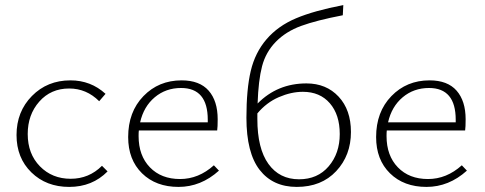

<svg xmlns="http://www.w3.org/2000/svg" viewBox="-20 -731 1908 755"><path d="M252 4Q162 4 103.5 -53Q45 -110 45 -200Q45 -292 105.5 -353.5Q166 -415 257 -415Q337 -415 395 -362L370 -333Q320 -383 252 -383Q180 -383 134.5 -331.5Q89 -280 89 -204Q89 -126 137 -77Q185 -28 258 -28Q330 -28 381 -79L403 -57Q343 4 252 4Z M821 -81 841 -60Q770 4 682 4Q593 4 538.5 -49.5Q484 -103 484 -192Q484 -291 544 -353Q604 -415 694 -415Q765 -415 800.5 -374.5Q836 -334 836 -262Q836 -231 834 -218H526Q525 -211 525 -196Q525 -119 569.5 -73Q614 -27 688 -27Q761 -27 821 -81ZM692 -385Q632 -385 588.5 -348.5Q545 -312 531 -250H797V-260Q797 -385 692 -385Z M1185 -403Q1263 -403 1311.5 -351Q1360 -299 1360 -212Q1360 -120 1302 -58Q1244 4 1147 4Q1053 4 1001 -63Q949 -130 949 -268Q949 -380 966 -452Q983 -524 1028 -576.5Q1073 -629 1144 -659Q1215 -689 1330 -711L1328 -671Q1224 -651 1164 -629Q1104 -607 1064.5 -566.5Q1025 -526 1010.5 -470.5Q996 -415 993 -324Q1071 -403 1185 -403ZM1156 -26Q1229 -26 1272.5 -77Q1316 -128 1316 -204Q1316 -280 1277 -325Q1238 -370 1171 -370Q1125 -370 1076.5 -349Q1028 -328 992 -285V-263Q992 -147 1035.5 -86.5Q1079 -26 1156 -26Z M1796 -81 1816 -60Q1745 4 1657 4Q1568 4 1513.5 -49.5Q1459 -103 1459 -192Q1459 -291 1519 -353Q1579 -415 1669 -415Q1740 -415 1775.5 -374.5Q1811 -334 1811 -262Q1811 -231 1809 -218H1501Q1500 -211 1500 -196Q1500 -119 1544.5 -73Q1589 -27 1663 -27Q1736 -27 1796 -81ZM1667 -385Q1607 -385 1563.5 -348.5Q1520 -312 1506 -250H1772V-260Q1772 -385 1667 -385Z"/></svg>

Font: EauTestInfant Light
Style: Regular
Weight: 300
Designer: Christian Thalmann (Catharsis Fonts)
Version: Version 0.001;PS 000.001;hotconv 1.0.88;makeotf.lib2.5.64775